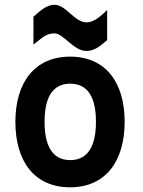

<svg xmlns="http://www.w3.org/2000/svg" viewBox="-20 -776 602 810"><path d="M121.1 -705.6V-587.9C151.4 -609.9 171.4 -635.3 209 -635.3C249 -635.3 289.1 -561 345.2 -561C385.7 -561 414.1 -593.3 432.1 -606.9V-733.9C411.1 -713.9 379.4 -681.6 345.2 -681.6C294.4 -681.6 258.3 -755.9 210.4 -755.9C172.4 -755.9 143.1 -723.6 121.1 -705.6ZM168 -262.2C168 -389.6 219.7 -422.9 276.4 -422.9C332.5 -422.9 384.8 -389.6 384.8 -262.2C384.8 -134.8 332.5 -100.6 276.4 -100.6C219.7 -100.6 168 -134.8 168 -262.2ZM44.9 -262.2C44.9 -92.3 127.4 14.2 275.9 14.2C424.8 14.2 505.9 -95.2 505.9 -262.2C505.9 -429.2 424.8 -537.1 275.9 -537.1C127.4 -537.1 44.9 -429.2 44.9 -262.2Z"/></svg>

Font: Tuffy
Style: Bold
Weight: 700
Designer: Thatcher Ulrich, Karoly Barta, Michael Everson
Version: Version 001.270